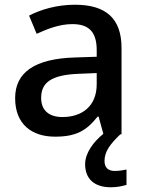

<svg xmlns="http://www.w3.org/2000/svg" viewBox="-20 -568 612 812"><path d="M449 224C477 224 496 219 515 214V149C504 151 487 155 465 155C438 155 422 141 422 113C422 74 444 43 489 0H494V-365C494 -490 428 -548 297 -548C221 -548 153 -528 103 -502L135 -425C181 -446 232 -466 286 -466C351 -466 389 -438 389 -356V-328L298 -325C127 -320 44 -262 44 -153C44 -41 116 10 213 10C303 10 346 -16 393 -75H397L417 -2C376 31 340 79 340 126C340 187 377 224 449 224ZM316 -256 389 -259V-212C389 -118 326 -73 244 -73C191 -73 154 -98 154 -154C154 -217 194 -252 316 -256Z"/></svg>

Font: Noto Sans Canadian Aboriginal Medium
Style: Regular
Weight: 500
Designer: Monotype Design Team, Typotheque's Kevin King
Foundry: Monotype Imaging Inc.
Version: Version 2.004